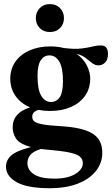

<svg xmlns="http://www.w3.org/2000/svg" viewBox="-20 -678 561 962"><path d="M231.5 -122Q200.5 -122 173 -127.5Q141.5 -118.5 141.5 -93Q141.5 -78.5 152.2 -69.5Q163 -60.5 194.5 -54.8Q226 -49 289 -45.5Q394.5 -39 443.5 -8.8Q492.5 21.5 492.5 86.5Q493 136.5 462 177Q431 217.5 372 241.2Q313 265 228.5 265Q117.5 265 63.8 235Q10 205 10 157Q10 125.5 35 102Q60 78.5 135 58.5Q78 43.5 60.2 16Q42.5 -11.5 43.5 -44Q45.5 -113.5 131 -140Q83.5 -160 57.5 -197.5Q31.5 -235 31.5 -283.5Q31.5 -332.5 57.2 -369Q83 -405.5 128.2 -425.5Q173.5 -445.5 232.5 -445.5Q268.5 -445.5 299.5 -437.5Q352 -431 385.5 -434.8Q419 -438.5 441.8 -444.5Q464.5 -450.5 485 -450.5Q521 -450.5 521 -408Q521 -378 506.2 -364.2Q491.5 -350.5 473.5 -350.5Q456 -350.5 441.2 -362.2Q426.5 -374 408.5 -388Q390.5 -402 363.5 -408Q398 -384 415 -350.2Q432 -316.5 432 -284.5Q432 -235 406.5 -198.5Q381 -162 335.8 -142Q290.5 -122 231.5 -122ZM235.5 -167Q263.5 -167 279.5 -191.2Q295.5 -215.5 295.5 -271Q295.5 -339 276.8 -369.8Q258 -400.5 228 -400.5Q200.5 -400.5 184.2 -376.2Q168 -352 168 -297Q168 -228.5 186.8 -197.8Q205.5 -167 235.5 -167ZM117.5 139Q117.5 174.5 151 195.8Q184.5 217 252.5 217Q318.5 217 356.8 194Q395 171 395 139.5Q395 119 379.8 106.2Q364.5 93.5 325 85.5Q285.5 77.5 213.5 71.5Q198.5 70 184.5 68.5Q144 81.5 130.8 99.5Q117.5 117.5 117.5 139ZM230 -517.5Q198.5 -517.5 179 -537.5Q159.5 -557.5 159.5 -587Q159.5 -617 179 -637.2Q198.5 -657.5 230 -657.5Q261.5 -657.5 281 -637.2Q300.5 -617 300.5 -587Q300.5 -557.5 281 -537.5Q261.5 -517.5 230 -517.5Z"/></svg>

Font: Newsreader 16pt
Style: Bold
Weight: 700
Designer: Hugues Gentile
Foundry: Production Type
Version: Version 1.003; ttfautohint (v1.8.3)